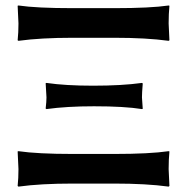

<svg xmlns="http://www.w3.org/2000/svg" viewBox="-20 -675 688 706"><path d="M150.9 -273.9C200.7 -280.8 259 -284.2 325.7 -284.2C400.6 -284.2 459.3 -280.8 502 -273.9L504.9 -274.9L502 -316.9C502 -327 502.9 -344.1 504.9 -368.2L502 -370.1C453.1 -363.3 393.2 -359.9 322.3 -359.9C254.6 -359.9 197.4 -363.3 150.9 -370.1L147.9 -369.1L150.9 -316.9C150.9 -306.8 149.9 -293.1 147.9 -275.9ZM399.9 -536.1C478.7 -536.1 545.4 -532.4 600.1 -524.9L603 -526.9L600.1 -588.9C600.1 -612.3 601.1 -634 603 -653.8L600.1 -654.8C555.8 -648.3 489.1 -645 399.9 -645H248C158.9 -645 92.1 -648.3 47.9 -654.8L44.9 -653.8L47.9 -588.9C47.9 -566.1 46.9 -545.4 44.9 -526.9L47.9 -524.9C102.5 -532.4 169.3 -536.1 248 -536.1ZM399.9 0C478.7 0 545.4 3.7 600.1 11.2L603 8.8L600.1 -53.2C600.1 -76.7 601.1 -98.3 603 -118.2L600.1 -119.1C553.5 -112.3 486.8 -108.9 399.9 -108.9H248C161.1 -108.9 94.4 -112.3 47.9 -119.1L44.9 -118.2L47.9 -53.2C47.9 -30.4 46.9 -9.8 44.9 8.8L47.9 11.2C102.5 3.7 169.3 0 248 0Z"/></svg>

Font: Linux Biolinum G
Style: Bold
Weight: 700
Designer: Philipp H. Poll
Foundry: Philipp H. Poll
Version: Version 1.1.0